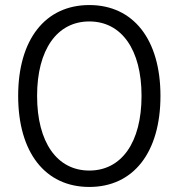

<svg xmlns="http://www.w3.org/2000/svg" viewBox="-20 -733 708 761"><path d="M334 8C509 8 616 -129 616 -353C616 -576 509 -713 334 -713C159 -713 52 -576 52 -353C52 -129 159 8 334 8ZM334 -57C206 -57 127 -169 127 -353C127 -536 206 -648 334 -648C462 -648 541 -536 541 -353C541 -169 462 -57 334 -57Z"/></svg>

Font: Absans
Style: Regular
Weight: 400
Designer: Valerio Monopoli
Version: Version 1.200;Glyphs 3.2 (3217)